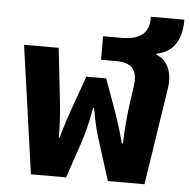

<svg xmlns="http://www.w3.org/2000/svg" viewBox="-50 -723 764 773"><g transform="rotate(5 332.0 -337.0)"><path d="M103 0H245L294 -144C307 -186 318 -223 329 -288H333C344 -224 354 -188 368 -145L414 0H562L623 -398C630 -446 617 -504 564 -524V-528C636 -541 664 -598 664 -669V-674H529V-669C529 -617 504 -579 418 -579H344V-484H403C469 -484 495 -457 484 -385L473 -307C468 -269 463 -214 461 -156H457C441 -214 428 -254 413 -296L371 -411H291L250 -296C234 -252 221 -214 205 -156H202C202 -222 197 -278 193 -309L170 -517H30Z"/></g></svg>

Font: Noto Sans Thai UI SemCond
Style: Bold
Weight: 700
Width: 4
Designer: Monotype Design Team
Foundry: Monotype Imaging Inc.
Version: Version 2.000